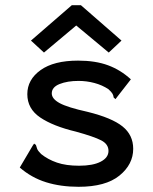

<svg xmlns="http://www.w3.org/2000/svg" viewBox="-20 -707 590 738"><path d="M282 11Q213 11 157 -6.5Q101 -24 56 -63L105 -146L111 -155L118 -150Q120 -142 123 -134.5Q126 -127 138 -115Q164 -94 199 -82Q234 -70 284 -70Q337 -70 367 -85.5Q397 -101 397 -127Q397 -153 369 -167.5Q341 -182 272 -201Q184 -222 134.5 -255.5Q85 -289 85 -345Q85 -401 136 -437.5Q187 -474 280 -474Q347 -474 395.5 -456Q444 -438 483 -402L430 -334L424 -326L417 -332Q416 -340 412.5 -346.5Q409 -353 397 -364Q373 -380 343 -388Q313 -396 282 -396Q239 -396 209 -384Q179 -372 179 -348Q179 -327 209.5 -310.5Q240 -294 317 -277Q410 -254 451 -221Q492 -188 492 -135Q492 -75 439 -32Q386 11 282 11ZM149 -505 99 -551 256 -687H291L447 -551L398 -505L273 -609Z"/></svg>

Font: Inconsolata SemiExpanded SemiBold
Style: Regular
Weight: 600
Width: 6
Monospace: yes
Designer: Raph Levien, Cyreal, Brenton Simpson
Foundry: Raph Levien, Cyreal, Google
Version: Version 3.001; ttfautohint (v1.8.2.53-6de2)